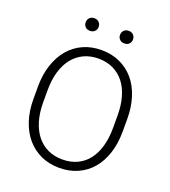

<svg xmlns="http://www.w3.org/2000/svg" viewBox="-158 -996 992 1120"><g transform="rotate(20 338.5 -435.5)"><path d="M615.2 -316.9Q615.2 -242.2 595.7 -181.9Q576.2 -121.6 540.3 -79.1Q504.4 -36.6 453.1 -13.4Q401.9 9.8 338.9 9.8Q276.4 9.8 225.3 -13.4Q174.3 -36.6 137.7 -79.1Q101.1 -121.6 81.1 -181.9Q61 -242.2 61 -316.9V-393.1Q61 -467.8 81.1 -528.3Q101.1 -588.9 137.2 -631.6Q173.3 -674.3 224.4 -697.5Q275.4 -720.7 337.9 -720.7Q400.9 -720.7 452.1 -697.5Q503.4 -674.3 539.8 -631.6Q576.2 -588.9 595.7 -528.3Q615.2 -467.8 615.2 -393.1ZM555.2 -394Q555.2 -457 540.5 -507.8Q525.9 -558.6 498 -594Q470.2 -629.4 429.7 -648.7Q389.2 -668 337.9 -668Q287.6 -668 247.3 -648.7Q207 -629.4 179 -594Q150.9 -558.6 136 -507.8Q121.1 -457 121.1 -394V-316.9Q121.1 -253.4 136.2 -202.6Q151.4 -151.9 179.7 -116.2Q208 -80.6 248.3 -61.5Q288.6 -42.5 338.9 -42.5Q390.6 -42.5 430.9 -61.5Q471.2 -80.6 498.8 -116.2Q526.4 -151.9 540.8 -202.6Q555.2 -253.4 555.2 -316.9ZM194.3 -841.3Q194.3 -857.9 204.8 -869.4Q215.3 -880.9 234.4 -880.9Q252.9 -880.9 263.9 -869.4Q274.9 -857.9 274.9 -841.3Q274.9 -825.2 263.9 -814Q252.9 -802.7 234.4 -802.7Q215.3 -802.7 204.8 -814Q194.3 -825.2 194.3 -841.3ZM407.7 -840.8Q407.7 -857.4 418.5 -868.9Q429.2 -880.4 447.8 -880.4Q466.8 -880.4 477.5 -868.9Q488.3 -857.4 488.3 -840.8Q488.3 -824.7 477.5 -813.5Q466.8 -802.2 447.8 -802.2Q429.2 -802.2 418.5 -813.5Q407.7 -824.7 407.7 -840.8Z"/></g></svg>

Font: Melbourne
Style: Light
Weight: 300
Designer: Google
Version: Version 2.000980; 2014